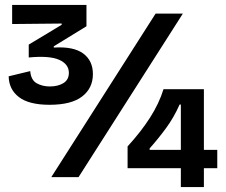

<svg xmlns="http://www.w3.org/2000/svg" viewBox="-20 -715 914 775"><path d="M180 -292Q97 -292 56.5 -323Q16 -354 15 -407L102 -428Q105 -392 128 -379Q151 -366 181 -366Q214 -366 236 -379.5Q258 -393 258 -421Q258 -456 219 -473.5Q180 -491 96 -483V-535L229 -615V-620L29 -618V-695H329V-609L197 -528V-523Q277 -528 316 -499Q355 -470 355 -416Q355 -359 311.5 -325.5Q268 -292 180 -292ZM187 0 608 -660H718L297 0ZM495 -36V-124Q549 -183 585.5 -240Q622 -297 640 -355H803V-110H857V-36H803V40H710V-36ZM584 -110H710V-293H705Q682 -241 650 -197.5Q618 -154 584 -116Z"/></svg>

Font: Bricolage Grotesque 48pt Medium
Style: Regular
Weight: 500
Designer: Mathieu Triay
Foundry: Atelier Triay
Version: Version 1.000; ttfautohint (v1.8.4.7-5d5b);gftools[0.9.32]